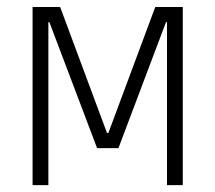

<svg xmlns="http://www.w3.org/2000/svg" viewBox="-20 -538 626 558"><path d="M74.7 0V-517.6H154.8L291 -151.4H294.9L431.2 -517.6H511.2V0H465.3V-473.6H462.4L324.2 -107.4H262.2L123.5 -473.6H120.6V0Z"/></svg>

Font: Cascadia Code ExtraLight
Style: Regular
Weight: 200
Monospace: yes
Designer: Aaron Bell
Foundry: Saja Typeworks
Version: Version 2407.024; ttfautohint (v1.8.4)